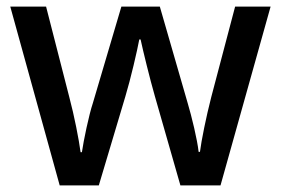

<svg xmlns="http://www.w3.org/2000/svg" viewBox="-20 -560 847 579"><path d="M447 -270 524 -1H645L796 -540H689L617 -267C602 -209 587 -135 583 -102H579C575 -139 558 -209 546 -249L462 -540H346L260 -249C248 -213 232 -136 227 -101H223C218 -139 204 -211 189 -267L119 -540H11L160 -1H278L358 -269C374 -322 394 -408 400 -441H404C411 -408 432 -322 447 -270Z"/></svg>

Font: Noto Sans Arabic UI Md
Style: Regular
Weight: 500
Designer: Monotype Design Team, Nadine Chahine and Nizar Qandah
Foundry: Monotype Imaging Inc.
Version: Version 2.010